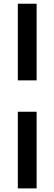

<svg xmlns="http://www.w3.org/2000/svg" viewBox="-20 -832 300 1057"><path d="M78.1 -216.8H181.6V205.1H78.1ZM78.1 -811.5H181.6V-389.6H78.1Z"/></svg>

Font: Reddit Sans Strawberry ExBold
Style: Regular
Weight: 800
Designer: Stephen Hutchings
Foundry: Reddit
Version: Version 1.013